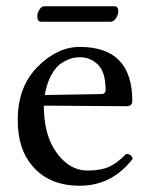

<svg xmlns="http://www.w3.org/2000/svg" viewBox="-20 -588 487 618"><path d="M336.9 -518.1H112.8Q99.6 -518.1 100.1 -536.1Q100.1 -545.9 106.9 -556.9Q113.8 -567.9 122.1 -567.9H347.2Q361.3 -567.9 360.8 -550.8Q360.8 -541 353.3 -529.5Q345.7 -518.1 336.9 -518.1ZM124 -282.2 305.2 -285.2Q320.3 -285.2 319.8 -298.8Q319.8 -356 295.4 -379.9Q271 -403.8 236.8 -403.8Q223.6 -403.8 210.9 -400.4Q198.2 -397 179.7 -386Q161.1 -375 146 -348.1Q130.9 -321.3 124 -282.2ZM386.2 -92.8Q403.3 -91.8 407.2 -77.1Q340.3 9.8 236.8 9.8Q137.7 9.8 84 -54.2Q37.1 -108.4 37.1 -202.1Q37.1 -308.1 100.6 -372.6Q164.1 -437 236.8 -437Q405.8 -437 405.8 -263.2Q405.8 -246.1 387.2 -246.1L121.1 -248Q121.1 -164.1 152.8 -110.8Q196.8 -39.1 262.2 -39.1Q304.2 -39.1 330.8 -51Q357.4 -63 386.2 -92.8Z"/></svg>

Font: Linux Libertine
Style: Regular
Weight: 400
Designer: Philipp H. Poll
Foundry: Philipp H. Poll
Version: Version 5.3.0 ; ttfautohint (v0.9)